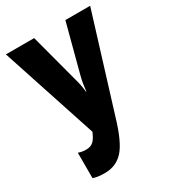

<svg xmlns="http://www.w3.org/2000/svg" viewBox="-181 -805 813 908"><g transform="rotate(-30 226.0 -351.0)"><path d="M58.1 -138.2V0.5Q69.3 4.9 84.5 7.1Q99.6 9.3 122.6 9.3Q182.6 9.3 222.2 -33.4Q261.7 -76.2 296.4 -193.8L456.1 -710.9H320.8L252.4 -451.7Q245.6 -425.8 242.9 -407.7Q240.2 -389.6 237.8 -368.7H235.8Q233.9 -389.2 230.2 -407.7Q226.6 -426.3 219.2 -451.7L150.4 -710.9H-3.9L170.9 -179.2V-198.2Q156.2 -159.7 140.9 -145.3Q125.5 -130.9 101.1 -130.9Q87.9 -130.9 77.4 -132.8Q66.9 -134.8 58.1 -138.2Z"/></g></svg>

Font: Roboto Flex
Style: wght 700 wdth 25 opsz 34 GRAD 0.00 slnt 0.00 XTRA 468 XOPQ 96 YOPQ 79 YTLC 514 YTUC 712 YTAS 750 YTDE -203.00 YTFI 738
Weight: 700
Width: 1
Designer: Berlow after Robertson
Foundry: Google
Version: Version 3.100